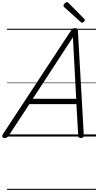

<svg xmlns="http://www.w3.org/2000/svg" viewBox="-66 -1279 919 1799"><path d="M-22 14Q-38 14 -43.5 5Q-49 -4 -40 -20L600 -994Q608 -1006 615.5 -1010.5Q623 -1015 637 -1015Q650 -1015 656.5 -1009.5Q663 -1004 664 -988L719 -14Q720 0 713.5 7Q707 14 692 14Q678 14 673 8.5Q668 3 667 -10L650 -303H209L16 -9Q6 5 -1 9.5Q-8 14 -22 14ZM241 -353H648L617 -930ZM703 -1066Q700 -1066 697 -1068Q694 -1070 690 -1073L537 -1211Q532 -1215 530.5 -1218Q529 -1221 529 -1226Q529 -1232 534.5 -1240Q540 -1248 548 -1253.5Q556 -1259 563 -1259Q567 -1259 570 -1256.5Q573 -1254 577 -1250L723 -1103Q727 -1099 728 -1096Q729 -1093 729 -1090Q729 -1084 720 -1075Q711 -1066 703 -1066ZM0 490H833V500H0ZM0 -20H833V0H0ZM0 -505H833V-500H0ZM0 -1010H833V-1000H0Z"/></svg>

Font: Playwrite MX Guides
Style: Regular
Weight: 400
Designer: Veronika Burian, José Scaglione
Foundry: TypeTogether
Version: Version 1.003